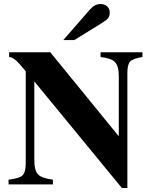

<svg xmlns="http://www.w3.org/2000/svg" viewBox="-20 -924 762 962"><path d="M22.9 0V-23.9Q75.7 -29.8 92 -44.7Q108.4 -59.6 108.9 -103V-566.9Q74.7 -608.9 57.4 -623.5Q40 -638.2 25.9 -638.2V-662.1H231.9L575.2 -241.2V-541Q575.2 -592.8 556.2 -612.8Q537.1 -632.8 483.9 -638.2V-662.1H693.8V-638.2Q646.5 -630.9 632.3 -616Q618.2 -601.1 618.2 -559.1V18.1H590.8L151.9 -516.1V-121.1Q152.3 -68.8 170.9 -49.8Q189.5 -30.8 245.1 -23.9V0ZM296.9 -723.1 431.2 -877Q455.1 -903.8 482.9 -903.8Q503.9 -903.8 516.8 -892.1Q529.8 -880.4 529.8 -860.8Q529.8 -844.2 522.5 -834Q515.1 -823.7 491.2 -809.1L352.1 -723.1Z"/></svg>

Font: Accordance
Style: Bold
Weight: 700
Version: Version 1.2 (build January 31, 2020) Miklal Software Solutio